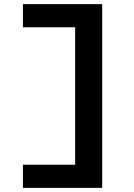

<svg xmlns="http://www.w3.org/2000/svg" viewBox="-20 -720 651 930"><path d="M91 190V78H350L344 86V-600L354 -588H91V-700H475V190Z"/></svg>

Font: Lexend Tera Medium
Style: Regular
Weight: 500
Designer: Bonnie Shaver-Troup, Thomas Jockin
Foundry: Lexend
Version: Version 1.007